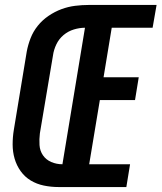

<svg xmlns="http://www.w3.org/2000/svg" viewBox="-20 -755 652 775"><path d="M217 0Q186 0 157 -6Q128 -12 104 -26.5Q80 -41 63.5 -64Q47 -87 39 -114.5Q31 -142 31 -172Q31 -202 36 -232L88 -547Q93 -574 103.5 -601Q114 -628 132.5 -651Q151 -674 176 -691Q201 -708 228 -718Q255 -728 283 -731.5Q311 -735 338 -735H612L596 -643H431L398 -443H540L525 -351H383L340 -92H505L490 0ZM232 -92 323 -643Q301 -643 278 -636Q255 -629 236.5 -613.5Q218 -598 207.5 -576Q197 -554 194 -532L141 -217Q138 -193 139.5 -169.5Q141 -146 153.5 -128Q166 -110 187 -101Q208 -92 232 -92Z"/></svg>

Font: Iosevka SS04 SmBd Ex Obl
Style: Regular
Weight: 600
Width: 7
Italic angle: -9°
Monospace: yes
Designer: Belleve Invis
Foundry: Belleve Invis
Version: Version 19.0.0; ttfautohint (v1.8.4)